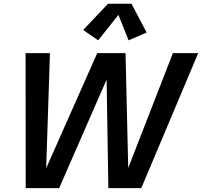

<svg xmlns="http://www.w3.org/2000/svg" viewBox="-20 -980 1052 1000"><path d="M113.8 0 113.3 -703.1H240.2L219.7 -79.1H209.5L486.3 -703.1H633.8L648.4 -79.1H637.7L880.4 -703.1H1012.2L715.8 0H544.4L534.7 -601.1H550.8L288.1 0ZM491.2 -770 413.1 -823.7 542.5 -960.4H665L743.7 -810.5L649.9 -770L596.7 -902.3Z"/></svg>

Font: Schibsted Grotesk SemiBold
Style: Italic
Weight: 600
Italic angle: -12°
Designer: Bakken & Baeck AS, Henrik Kongsvoll
Foundry: Schibsted ASA
Version: Version 1.100;gftools[0.9.25]